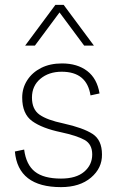

<svg xmlns="http://www.w3.org/2000/svg" viewBox="-20 -760 478 787"><path d="M230 7Q54 7 41 -139L79 -147Q87 -85 123 -56.5Q159 -28 230 -28Q292 -28 325 -56Q358 -84 358 -127Q358 -169 326.5 -186.5Q295 -204 230 -218Q153 -234 112 -263.5Q71 -293 71 -360Q71 -399 91.5 -431Q112 -463 148.5 -481.5Q185 -500 234 -500Q297 -500 337.5 -469Q378 -438 388 -377L351 -369Q336 -466 233 -466Q180 -466 145.5 -437Q111 -408 111 -360Q111 -312 142 -290Q173 -268 240 -254Q321 -236 359.5 -211Q398 -186 398 -127Q399 -71 353 -32Q307 7 230 7ZM365 -573H325L224 -709L123 -573H83L207 -740H241Z"/></svg>

Font: Livvic ExtraLight
Style: Regular
Weight: 275
Designer: Jacques Le Bailly, Baron von Fonthausen
Version: Version 1.001; ttfautohint (v1.8.2)